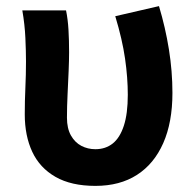

<svg xmlns="http://www.w3.org/2000/svg" viewBox="-20 -594 636 628"><path d="M292 14Q213 14 161.5 -15.5Q110 -45 85.5 -97.5Q61 -150 61 -220Q61 -264 63 -307Q65 -350 65 -393Q65 -426 63 -470Q61 -514 53 -560H196Q202 -531 204 -496.5Q206 -462 206 -423Q206 -398 204.5 -362Q203 -326 201 -285.5Q199 -245 199 -209Q199 -174 212 -151Q225 -128 246 -117Q267 -106 292 -106Q325 -106 348.5 -124.5Q372 -143 385 -182.5Q398 -222 398 -284Q398 -340 389 -402.5Q380 -465 357 -541L500 -574Q521 -504 532.5 -432.5Q544 -361 544 -290Q544 -194 514 -126Q484 -58 428 -22Q372 14 292 14Z"/></svg>

Font: Noto Sans SC
Style: Bold
Weight: 700
Designer: Ryoko NISHIZUKA  (kana, bopomofo & ideographs); Paul D. Hunt (Latin, Greek & Cyrillic); Sandoll Communications , Soo-you
Foundry: Adobe
Version: Version 2.004-H2;hotconv 1.0.118;makeotfexe 2.5.65603